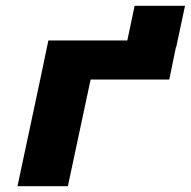

<svg xmlns="http://www.w3.org/2000/svg" viewBox="-20 -639 655 659"><path d="M40 0H213L291 -366H561L584 -478H585L615 -619H442L417 -500H146L118 -366Z"/></svg>

Font: LT Wave Black
Style: Italic
Weight: 900
Designer: Daniel Lyons
Version: Version 2.5 (Glyphs App)